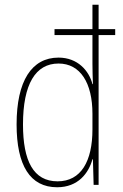

<svg xmlns="http://www.w3.org/2000/svg" viewBox="-20 -780 518 810"><path d="M221 10C310 10 354 -50 370 -108H372L375 0H396V-632H466V-657H396V-760H370V-657H210V-632H370V-511C370 -483 371 -456 372 -425H370C356 -481 308 -537 227 -537C114 -537 50 -439 50 -255C50 -82 107 10 221 10ZM223 -15C121 -15 77 -101 77 -255C77 -425 130 -512 227 -512C319 -512 370 -430 370 -300V-234C370 -100 322 -15 223 -15Z"/></svg>

Font: Noto Sans Thai Cond Thin
Style: Regular
Weight: 100
Width: 3
Designer: Monotype Design Team
Foundry: Monotype Imaging Inc.
Version: Version 2.002